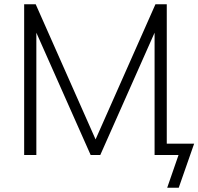

<svg xmlns="http://www.w3.org/2000/svg" viewBox="-20 -725 928 898"><path d="M93 0V-705H147L427 -73L707 -705H760V-53H888L816 153H762L815 0H703V-572L449 0H404L150 -572V0Z"/></svg>

Font: Mulish Light
Style: Regular
Weight: 300
Designer: Vernon Adams
Foundry: Vernon Adams
Version: Version 3.603; ttfautohint (v1.8.3)